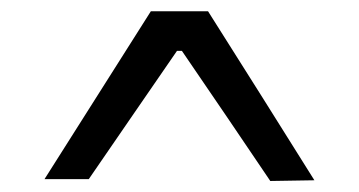

<svg xmlns="http://www.w3.org/2000/svg" viewBox="-20 -706 649 347"><path d="M468.5 -378.9Q428.8 -437.9 388.7 -496.8Q348.5 -555.7 308.7 -614.1H299.9Q260.2 -556.5 220.1 -498.2Q180 -440 140.4 -382.2H60.4Q108.5 -458.3 156.5 -533.9Q204.5 -609.5 252.6 -685.6H356Q404.1 -609.6 452.4 -532.9Q500.6 -456.3 548.2 -380.2Z"/></svg>

Font: Commissioner Thin
Style: Regular
Weight: 100
Designer: Kostas Bartsokas
Foundry: Kostas Bartsokas
Version: Version 1.001;gftools[0.9.23]